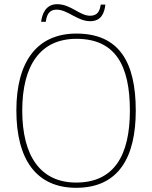

<svg xmlns="http://www.w3.org/2000/svg" viewBox="-20 -885 726 915"><path d="M410 -784C463 -784 478 -824 482 -863H460C456 -836 447 -810 410 -810C358 -810 319 -865 252 -865C197 -865 180 -816 176 -781H198C202 -808 210 -839 250 -839C303 -839 348 -784 410 -784ZM343 10C545 10 627 -135 627 -358C627 -590 547 -725 344 -725C157 -725 58 -592 58 -359C58 -125 153 10 343 10ZM343 -15C172 -15 86 -143 86 -358C86 -573 172 -700 344 -700C530 -700 599 -573 599 -358C599 -145 524 -15 343 -15Z"/></svg>

Font: Noto Serif Georgian Thin
Style: Regular
Weight: 100
Designer: Monotype Design Team, Akaki Razmadze
Foundry: Google LLC
Version: Version 2.003